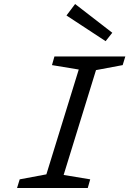

<svg xmlns="http://www.w3.org/2000/svg" viewBox="-20 -936 654 956"><path d="M539.1 -772.9 505.9 -731 311 -858.9 354 -916ZM78.1 -43 210.9 -67.9 372.1 -589.8 238.8 -611.8 251 -654.8H604L590.8 -611.8L458 -586.9L296.9 -64.9L429.2 -43L417 0H64.9Z"/></svg>

Font: IntelOne Mono
Style: Italic
Weight: 400
Italic angle: -16°
Designer: Fred Shallcrass
Foundry: Frere-Jones Type LLC
Version: Version 1.200;hotconv 1.1.0;makeotfexe 2.6.0;FJTRelease1.2